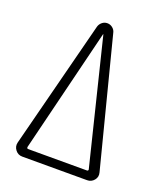

<svg xmlns="http://www.w3.org/2000/svg" viewBox="-135 -819 771 908"><g transform="rotate(20 250.0 -365.0)"><path d="M92.8 -50.8Q92.8 -47.9 94.2 -45.4Q95.7 -43 98.6 -43H395.5Q398.4 -43 400.4 -45.4Q402.3 -47.9 401.4 -50.8L248 -673.8Q248 -674.8 247.1 -674.8Q246.1 -674.8 246.1 -673.8ZM85 0Q63.5 0 50.3 -17.1Q37.1 -34.2 42 -54.7L207 -698.2Q210.9 -711.9 222.2 -721.2Q233.4 -730.5 248 -730.5Q262.7 -730.5 274.4 -721.2Q286.1 -711.9 289.1 -698.2L454.1 -54.7Q460 -33.2 446.3 -16.6Q432.6 0 411.1 0Z"/></g></svg>

Font: Rounded Mgen+ 1mn light
Style: Regular
Weight: 200
Designer: [Source Han Sans]
Ryoko NISHIZUKA  (kana & ideographs); Paul D. Hunt (Latin, Greek & Cyrillic); Wenlong ZHANG  (bopomofo
Version: Version 1.059.20150602